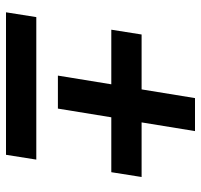

<svg xmlns="http://www.w3.org/2000/svg" viewBox="-35 -635 670 640"><g transform="rotate(90 300.0 -315.0)"><path d="M232 -173 261 -351H79L95 -452H278L307 -630H417L388 -452H570L554 -351H371L342 -173ZM21 0 37 -101H512L496 0Z"/></g></svg>

Font: IBM Plex Mono SemiBold
Style: Italic
Weight: 600
Italic angle: -9°
Monospace: yes
Designer: Mike Abbink, Paul van der Laan, Pieter van Rosmalen
Foundry: Bold Monday
Version: Version 2.3